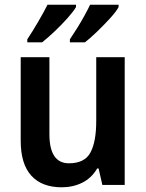

<svg xmlns="http://www.w3.org/2000/svg" viewBox="-20 -786 621 816"><path d="M510 -543V0H415L399 -70H393Q369 -29 329.5 -9.5Q290 10 242 10Q158 10 113 -39.5Q68 -89 68 -188V-543H190V-216Q190 -92 273 -92Q340 -92 364.5 -138Q389 -184 389 -272V-543ZM484 -756Q474 -737 448.5 -709Q423 -681 393.5 -652.5Q364 -624 341 -606H277V-619Q292 -641 308.5 -667.5Q325 -694 339.5 -720.5Q354 -747 363 -766H484ZM303 -756Q292 -737 267 -709Q242 -681 212.5 -653Q183 -625 159 -606H96V-619Q118 -652 142.5 -694Q167 -736 182 -766H303Z"/></svg>

Font: Noto Sans Hebrew SemiCondensed SemiBold
Style: Regular
Weight: 600
Width: 4
Designer: Monotype Design Team
Foundry: Monotype Imaging Inc.
Version: Version 2.004; ttfautohint (v1.8.4.7-5d5b)